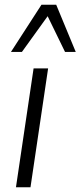

<svg xmlns="http://www.w3.org/2000/svg" viewBox="-20 -786 338 806"><path d="M47 0 121 -499H182L108 0ZM26 -568 154 -766H216L298 -568H253L180 -718L72 -568Z"/></svg>

Font: Nunitoga
Style: Light Italic
Weight: 300
Italic angle: -9°
Designer: Vernon Adams
Foundry: Vernon Adams
Version: Version 1.0